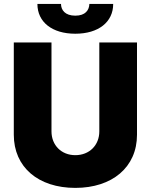

<svg xmlns="http://www.w3.org/2000/svg" viewBox="-20 -916 742 945"><path d="M468.8 -707V-269.5C468.8 -201.2 419.9 -152.3 350.6 -152.3C282.2 -152.3 233.4 -201.2 233.4 -269.5V-707H47.9V-252.9C47.9 -92.8 168.9 8.8 350.6 8.8C532.2 8.8 654.3 -92.8 654.3 -252.9V-707ZM537.1 -896.5H419.9C418.9 -866.2 400.4 -838.9 350.6 -838.9C299.8 -838.9 280.3 -867.2 280.3 -896.5H164.1C164.1 -807.6 236.3 -750 350.6 -750C464.8 -750 537.1 -807.6 537.1 -896.5Z"/></svg>

Font: Pretendard Black
Style: Regular
Weight: 900
Designer: Base glyphs from Inter by Rasmus Andersson; Hangeul glyphs from Noto Sans CJK(Source Han Sans) by Jang Soo-young and Kan
Foundry: Kil Hyung-jin
Version: Version 1.309;Glyphs 3.2 (3225)